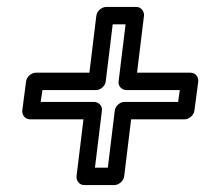

<svg xmlns="http://www.w3.org/2000/svg" viewBox="-20 -606 590 552"><path d="M253 -124 273 -288C275 -303 262 -313 251 -313H97L102 -347H256C271 -347 283 -361 284 -372L304 -536H341L321 -372C319 -357 332 -347 343 -347H497L492 -313H338C323 -313 311 -299 310 -288L290 -124ZM200 -99C199 -88 207 -74 222 -74H309C320 -74 335 -84 337 -99L357 -263H511C522 -263 537 -273 539 -288L550 -372C551 -383 543 -397 528 -397H374L394 -561C395 -572 387 -586 372 -586H285C274 -586 259 -576 257 -561L237 -397H83C72 -397 57 -387 55 -372L44 -288C43 -277 51 -263 66 -263H220Z"/></svg>

Font: Falling Sky
Style: OuObl
Weight: 400
Designer: Paul D. Hunt
Foundry: Adobe Systems Incorporated
Version: Version 1.02